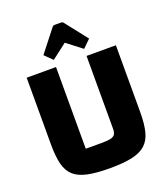

<svg xmlns="http://www.w3.org/2000/svg" viewBox="-155 -959 944 1082"><g transform="rotate(-20 317.5 -418.0)"><path d="M317 15Q237 15 185 4Q133 -7 103.5 -33Q74 -59 62 -105.5Q50 -152 50 -223V-625H226V-135H321Q357 -135 376 -139.5Q395 -144 402 -155.5Q409 -167 409 -188V-625H585V-223Q585 -153 573 -106.5Q561 -60 531 -33.5Q501 -7 449 4Q397 15 317 15ZM228 -667 182 -712 284 -842Q290 -851 299 -851H339Q348 -851 354 -842L456 -712L410 -667L319 -737Z"/></g></svg>

Font: Changa ExtraLight
Style: Bold
Weight: 700
Version: Version 3.002; ttfautohint (v1.8.2)